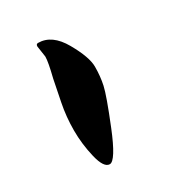

<svg xmlns="http://www.w3.org/2000/svg" viewBox="-90 -247 370 410"><g transform="rotate(-30 95.0 -41.5)"><path d="M61 -159 57 -186Q57 -192 62 -192Q96 -192 119 -151.5Q142 -111 142 -87.5Q142 -64 137.5 -43Q133 -22 106.5 43.5Q80 109 65.5 109Q51 109 43 75.5Q35 42 35 8.5Q35 -25 41.5 -57.5Q48 -90 52 -110Q61 -146 61 -159Z"/></g></svg>

Font: Devonshire
Style: Regular
Weight: 400
Designer: Astigmatic (AOETI)
Foundry: Astigmatic (AOETI)
Version: Version 1.001